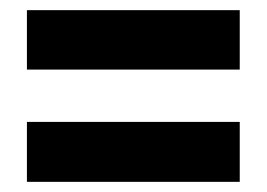

<svg xmlns="http://www.w3.org/2000/svg" viewBox="-20 -541 525 378"><path d="M33 -404V-521H452V-404ZM33 -183V-301H452V-183Z"/></svg>

Font: Noto Sans Lao ExtraCondensed ExtraBold
Style: Regular
Weight: 800
Width: 2
Designer: Monotype Design Team
Foundry: Monotype Imaging Inc.
Version: Version 2.003; ttfautohint (v1.8.4.7-5d5b)